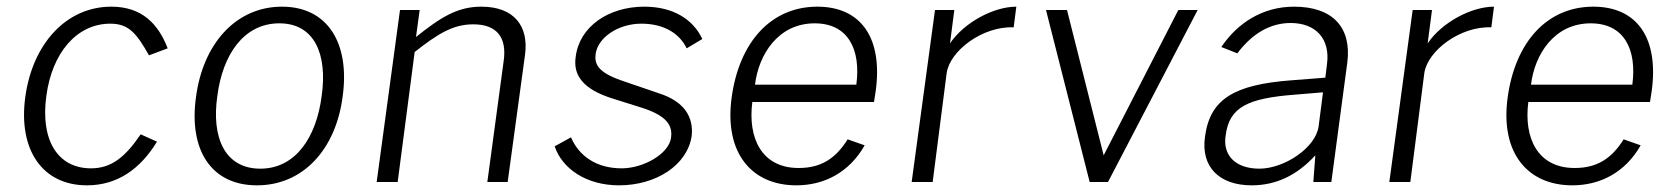

<svg xmlns="http://www.w3.org/2000/svg" viewBox="-20 -546 5034 576"><path d="M314 -526C179 -526 78 -415 56 -256C34 -98 106 10 241 10C332 10 401 -39 451 -121L402 -143C357 -77 316 -41 253 -41C152 -41 101 -127 119 -258C136 -387 210 -475 311 -475C367 -475 390 -445 427 -380L483 -401C455 -474 406 -526 314 -526Z M751 10C890 10 988 -99 1008 -257C1030 -415 964 -526 826 -526C688 -526 589 -415 568 -255C546 -98 612 10 751 10ZM761 -40C654 -40 614 -134 632 -258C648 -383 712 -476 818 -476C923 -476 963 -384 945 -258C929 -133 866 -40 761 -40Z M1110 0H1173L1224 -390C1294 -445 1339 -473 1400 -473C1472 -473 1501 -432 1491 -363L1442 0H1503L1555 -381C1567 -468 1522 -526 1424 -526C1353 -526 1303 -495 1228 -435L1239 -516H1180Z M1837 10C1949 10 2042 -51 2055 -138C2061 -193 2035 -241 1957 -266L1843 -305C1772 -330 1763 -355 1767 -385C1774 -433 1834 -475 1904 -475C1970 -475 2018 -447 2040 -401L2087 -429C2059 -489 1998 -526 1913 -526C1805 -526 1718 -466 1707 -375C1699 -320 1729 -278 1819 -250L1908 -222C1978 -199 1999 -171 1993 -132C1986 -84 1910 -41 1845 -41C1769 -41 1717 -78 1693 -134L1644 -107C1667 -39 1740 10 1837 10Z M2237 -240H2602L2607 -272C2629 -431 2564 -526 2432 -526C2294 -526 2198 -421 2175 -254C2152 -87 2235 10 2369 10C2453 10 2528 -29 2574 -110L2523 -128C2489 -74 2447 -42 2376 -42C2264 -42 2223 -133 2237 -240ZM2245 -292C2256 -383 2315 -476 2424 -476C2525 -476 2563 -397 2549 -292Z M2715 0H2778L2820 -327C2830 -394 2928 -468 3021 -464L3029 -526C2961 -526 2873 -479 2830 -416L2843 -516H2785Z M3573 -516H3515L3291 -80L3181 -516H3118L3249 0H3304Z M3735 10C3807 10 3870 -19 3926 -80L3920 0H3974L4022 -359C4035 -463 3979 -526 3862 -526C3766 -526 3691 -475 3644 -405L3692 -386C3738 -447 3792 -477 3852 -477C3928 -477 3971 -429 3961 -354L3956 -313L3853 -305C3684 -292 3610 -250 3595 -136C3582 -45 3638 10 3735 10ZM3758 -40C3689 -40 3647 -78 3657 -140C3668 -226 3725 -251 3864 -262L3949 -269L3936 -168C3928 -103 3833 -40 3758 -40Z M4148 0H4211L4253 -327C4263 -394 4361 -468 4454 -464L4462 -526C4394 -526 4306 -479 4263 -416L4276 -516H4218Z M4565 -240H4930L4935 -272C4957 -431 4892 -526 4760 -526C4622 -526 4526 -421 4503 -254C4480 -87 4563 10 4697 10C4781 10 4856 -29 4902 -110L4851 -128C4817 -74 4775 -42 4704 -42C4592 -42 4551 -133 4565 -240ZM4573 -292C4584 -383 4643 -476 4752 -476C4853 -476 4891 -397 4877 -292Z"/></svg>

Font: United Sans ExtraLight
Style: Italic
Weight: 200
Italic angle: -8°
Designer: Pablo Impallari, Rodrigo Fuenzalida (Modified by Dan O. Williams)
Version: Version 1.000;PS 001.000;hotconv 1.0.88;makeotf.lib2.5.64775